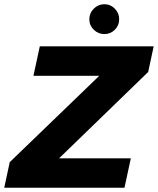

<svg xmlns="http://www.w3.org/2000/svg" viewBox="-58 -887 746 907"><path d="M-38 0 -12 -121 411 -529H100L130 -668H668L642 -547L221 -139H560L530 0ZM435 -726Q406 -726 385 -746.5Q364 -767 364 -796Q364 -825 385 -846Q406 -867 435 -867Q464 -867 484.5 -846Q505 -825 505 -796Q505 -767 484.5 -746.5Q464 -726 435 -726Z"/></svg>

Font: Atkinson Hyperlegible
Style: Bold Italic
Weight: 700
Italic angle: -12°
Designer: Elliott Scott, Megan Eiswerth, Linus Boman, Theodore Petrosky
Foundry: Braille Institute
Version: Version 1.006; ttfautohint (v1.8.3)